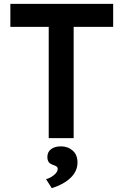

<svg xmlns="http://www.w3.org/2000/svg" viewBox="-20 -720 644 1001"><path d="M234 0V-580H34V-700H570V-580H364V0ZM250 261 220 214Q241 209 261 193Q281 177 281 160Q281 154 276.5 149.5Q272 145 260 141Q241 135 234 125Q227 115 227 98Q227 72 246.5 57.5Q266 43 298 43Q334 43 359 65Q384 87 384 127Q384 173 347.5 207.5Q311 242 250 261Z"/></svg>

Font: Lexend Deca Medium
Style: Regular
Weight: 500
Designer: Bonnie Shaver-Troup, Thomas Jockin
Foundry: Lexend
Version: Version 1.008; ttfautohint (v1.8.4.7-5d5b)